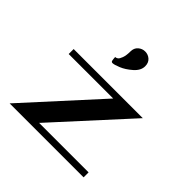

<svg xmlns="http://www.w3.org/2000/svg" viewBox="-198 -969 1147 1147"><g transform="rotate(45 375.0 -396.0)"><path d="M333 -729.5Q333 -758.8 352.1 -775.4Q371.1 -792 395.5 -792Q420.9 -792 439.5 -775.4Q458 -758.8 458 -729.5Q458 -693.4 422.9 -662.6Q387.7 -631.8 354 -618.2Q320.3 -604.5 306.6 -604.5Q301.8 -604.5 298.8 -606.9Q295.9 -609.4 294.9 -614.3Q293.9 -619.1 293.5 -623Q293 -627 292.5 -633.3Q292 -639.6 292 -641.6Q300.8 -641.6 309.1 -647.5Q317.4 -653.3 325.2 -674.3Q333 -695.3 333 -729.5ZM249 -42H667V0H42L459 -458H83V-500H667Z"/></g></svg>

Font: okolaks
Style: Bold
Weight: 600
Width: 8
Version: Version 000.6.0